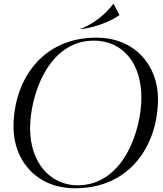

<svg xmlns="http://www.w3.org/2000/svg" viewBox="-20 -996 876 1030"><path d="M383 14C680.5 14 827.5 -221 827.5 -465C827.5 -645.5 703.5 -794 497 -794C199.5 -794 52.5 -559 52.5 -315C52.5 -134.5 176.5 14 383 14ZM396 -2C249 -2 141 -125.5 141.5 -307.5C141.5 -479 235 -778 484 -778C639.5 -778 739 -654.5 738.5 -472.5C738.5 -301 645 -2 396 -2ZM588 -976C537.5 -905 452.5 -853.5 409.5 -841L410.5 -840C469 -843.5 563 -874 619.5 -914L620.5 -915.5L589 -976Z"/></svg>

Font: Beautique Display Italic
Style: Regular
Weight: 400
Italic angle: -12°
Designer: Nhat-Quang Ngo
Version: Version 1.100;Glyphs 3.2.3 (3260)